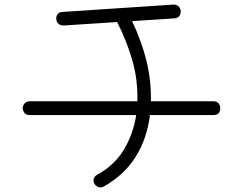

<svg xmlns="http://www.w3.org/2000/svg" viewBox="-20 -686 1040 836"><path d="M432 126Q425 130 418 130Q403 130 392 116Q387 106 387 100Q387 84 403 75Q479 33 519.5 -34.5Q560 -102 573 -185H109Q93 -185 86 -195Q79 -205 79 -215Q79 -226 87 -235.5Q95 -245 109 -245H578Q581 -336 556.5 -422Q532 -508 490 -590L257 -575Q241 -575 233 -584Q225 -593 225 -603Q224 -615 230.5 -624Q237 -633 252 -634L735 -666Q763 -666 767 -638Q767 -609 739 -606L555 -594Q597 -506 618 -420Q639 -334 637 -245H909Q925 -245 932 -235.5Q939 -226 939 -215Q939 -185 909 -185H633Q620 -82 570.5 -3Q521 76 432 126Z"/></svg>

Font: Hachi Maru Pop
Style: Regular
Weight: 400
Designer: Nontynet
Foundry: Nontynet
Version: Version 1.300